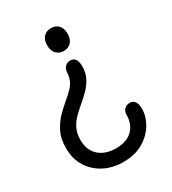

<svg xmlns="http://www.w3.org/2000/svg" viewBox="-177 -623 817 913"><g transform="rotate(-30 231.0 -167.0)"><path d="M250 -350Q269 -350 278 -336.5Q287 -323 287 -297Q287 -262 273 -235Q259 -208 238 -186.5Q217 -165 194 -146Q174 -129 153 -109Q132 -89 118 -62Q104 -35 104 3Q104 58 138.5 89.5Q173 121 232 121Q291 121 322.5 90Q354 59 354 5Q354 -11 365.5 -22.5Q377 -34 395 -34Q413 -34 422.5 -20.5Q432 -7 432 19Q432 61 408 101.5Q384 142 339 168.5Q294 195 230 195Q172 195 125.5 171Q79 147 52 103.5Q25 60 25 2Q25 -52 45 -89.5Q65 -127 90.5 -152Q116 -177 134 -192Q163 -216 179 -233.5Q195 -251 202 -269Q209 -287 210 -310Q211 -327 222 -338.5Q233 -350 250 -350ZM248 -529Q273 -529 288.5 -513Q304 -497 304 -466Q304 -437 288.5 -420.5Q273 -404 248 -404Q223 -404 207.5 -420.5Q192 -437 192 -466Q192 -497 207.5 -513Q223 -529 248 -529Z"/></g></svg>

Font: National Park
Style: Regular
Weight: 400
Designer: Andrea Herstowski, Ben Hoepner
Version: Version 1.009